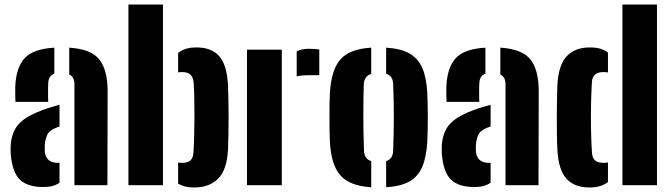

<svg xmlns="http://www.w3.org/2000/svg" viewBox="-20 -820 2976 850"><path d="M27.5 -137Q27 -145.5 27 -159Q27 -172.5 27.5 -180Q31 -221 47.5 -249.8Q64 -278.5 98.8 -300Q133.5 -321.5 191.5 -341Q205.5 -345.5 218.2 -349Q231 -352.5 243.5 -356V-260Q240 -259 236.5 -257.5Q233 -256 229.5 -255Q198 -243 189 -222.8Q180 -202.5 178.5 -180Q178 -167.5 178 -163Q178 -158.5 178.5 -148Q181 -124 195.2 -111.5Q209.5 -99 235.5 -99Q241 -99 243.5 -99.5V-11.5Q218 8 172.5 8Q102 8 68.2 -24.5Q34.5 -57 27.5 -137ZM48.5 -369Q48 -375 47.5 -395.5Q47 -416 47.5 -436Q51 -520 88.5 -561.8Q126 -603.5 220.5 -609V-494Q208 -489.5 201.2 -479.5Q194.5 -469.5 193.5 -453Q193 -447.5 192.8 -428.2Q192.5 -409 192.8 -390.5Q193 -372 193.5 -369ZM309.5 0V-446Q309.5 -462.5 303.8 -473.8Q298 -485 286.5 -490.5V-609Q383.5 -603 420.2 -556.2Q457 -509.5 456.5 -412L455.5 0Z M548.5 0V-800H701.5V0ZM768.5 -7V-100.5Q772.5 -100 776.8 -99.5Q781 -99 784.5 -99Q812.5 -99 823.8 -110.5Q835 -122 836.5 -146Q838.5 -175.5 839.5 -214.8Q840.5 -254 840.8 -296.8Q841 -339.5 840.2 -379.8Q839.5 -420 837.5 -452Q836 -475.5 824.5 -488.2Q813 -501 784.5 -501Q777 -501 768.5 -499.5V-585.5Q783 -597.5 802.8 -603.8Q822.5 -610 850.5 -610Q916.5 -610 950.8 -571Q985 -532 989.5 -441Q990.5 -415 991.2 -377Q992 -339 992 -298Q992 -257 991.2 -220.2Q990.5 -183.5 989.5 -159Q985 -68.5 945.8 -29.2Q906.5 10 840.5 10Q817 10 799.5 5.5Q782 1 768.5 -7Z M1073.5 0V-600H1227.5V0ZM1293.5 -482V-592.5Q1314.5 -604 1346.5 -604Q1360 -604 1373 -603Q1386 -602 1393.5 -601V-487H1348.5Q1315.5 -487 1293.5 -482Z M1440.5 -191Q1439.5 -210 1439 -239.2Q1438.5 -268.5 1438.5 -301.2Q1438.5 -334 1439 -363Q1439.5 -392 1440.5 -410Q1447 -512 1487.8 -557.8Q1528.5 -603.5 1623.5 -609V-493Q1607 -487 1599 -475.2Q1591 -463.5 1590.5 -448Q1589.5 -417.5 1589 -382.2Q1588.5 -347 1588.5 -309Q1588.5 -271 1589.2 -231.8Q1590 -192.5 1591.5 -153Q1592 -135.5 1599.8 -123.8Q1607.5 -112 1623.5 -106.5V9Q1527.5 3 1486.8 -43.8Q1446 -90.5 1440.5 -191ZM1689.5 9V-106.5Q1705.5 -112 1712.8 -123.8Q1720 -135.5 1720.5 -153Q1722 -197.5 1722.8 -234.2Q1723.5 -271 1723.5 -304.8Q1723.5 -338.5 1722.8 -373.2Q1722 -408 1720.5 -448Q1720 -465 1712.8 -476.8Q1705.5 -488.5 1689.5 -493.5V-609Q1755 -605 1793.2 -583Q1831.5 -561 1849.8 -518.5Q1868 -476 1871.5 -410Q1872.5 -391 1873.2 -361.5Q1874 -332 1874 -299.5Q1874 -267 1873.2 -238Q1872.5 -209 1871.5 -191Q1867.5 -124 1849.2 -81.2Q1831 -38.5 1792.8 -16.8Q1754.5 5 1689.5 9Z M1936 -137Q1935.5 -145.5 1935.5 -159Q1935.5 -172.5 1936 -180Q1939.5 -221 1956 -249.8Q1972.5 -278.5 2007.2 -300Q2042 -321.5 2100 -341Q2114 -345.5 2126.8 -349Q2139.5 -352.5 2152 -356V-260Q2148.5 -259 2145 -257.5Q2141.5 -256 2138 -255Q2106.5 -243 2097.5 -222.8Q2088.5 -202.5 2087 -180Q2086.5 -167.5 2086.5 -163Q2086.5 -158.5 2087 -148Q2089.5 -124 2103.8 -111.5Q2118 -99 2144 -99Q2149.5 -99 2152 -99.5V-11.5Q2126.5 8 2081 8Q2010.5 8 1976.8 -24.5Q1943 -57 1936 -137ZM1957 -369Q1956.5 -375 1956 -395.5Q1955.5 -416 1956 -436Q1959.5 -520 1997 -561.8Q2034.5 -603.5 2129 -609V-494Q2116.5 -489.5 2109.8 -479.5Q2103 -469.5 2102 -453Q2101.5 -447.5 2101.2 -428.2Q2101 -409 2101.2 -390.5Q2101.5 -372 2102 -369ZM2218 0V-446Q2218 -462.5 2212.2 -473.8Q2206.5 -485 2195 -490.5V-609Q2292 -603 2328.8 -556.2Q2365.5 -509.5 2365 -412L2364 0Z M2447.5 -159Q2446 -184.5 2445.5 -222.5Q2445 -260.5 2445 -302Q2445 -343.5 2445.8 -380.5Q2446.5 -417.5 2447.5 -441Q2452 -532 2488.8 -571Q2525.5 -610 2591.5 -610Q2619 -610 2638 -604.2Q2657 -598.5 2671.5 -587V-499Q2663 -501 2652.5 -501Q2627 -501 2614.5 -490Q2602 -479 2600.5 -458Q2597.5 -407.5 2596.5 -353.8Q2595.5 -300 2596.5 -247Q2597.5 -194 2600.5 -146Q2602 -122 2613.5 -110.5Q2625 -99 2652.5 -99Q2663 -99 2671.5 -101V-14Q2656.5 -2.5 2636.8 3.8Q2617 10 2589.5 10Q2523 10 2487.5 -29.2Q2452 -68.5 2447.5 -159ZM2735.5 0V-800H2888.5V0Z"/></svg>

Font: Big Shoulders Stencil Text Thin Black
Style: Regular
Weight: 900
Version: Version 2.001